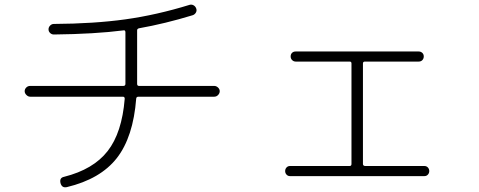

<svg xmlns="http://www.w3.org/2000/svg" viewBox="-20 -764 2040 817"><path d="M108.4 -352.5Q99.6 -352.5 92.3 -359.9Q85 -367.2 85 -376Q85 -384.8 91.8 -391.6Q98.6 -398.4 108.4 -398.4H504.9Q513.7 -398.4 513.7 -407.2V-426.8V-627Q513.7 -630.9 511.7 -633.3Q509.8 -635.7 505.9 -634.8Q383.8 -619.1 209 -617.2Q200.2 -617.2 193.4 -623.5Q186.5 -629.9 186.5 -639.2Q186.5 -648.4 193.4 -655.3Q200.2 -662.1 209 -662.1Q379.9 -663.1 513.2 -681.6Q646.5 -700.2 786.1 -743.2Q794.9 -746.1 803.2 -741.7Q811.5 -737.3 814.9 -728Q818.4 -718.8 813.5 -710.4Q808.6 -702.1 799.8 -699.2Q681.6 -663.1 571.3 -643.6Q563.5 -641.6 563.5 -634.8V-426.8V-407.2Q563.5 -398.4 571.3 -398.4H891.6Q900.4 -398.4 907.7 -391.6Q915 -384.8 915 -376Q915 -367.2 908.2 -359.9Q901.4 -352.5 891.6 -352.5H569.3Q560.5 -352.5 559.6 -344.7Q546.9 -180.7 477.1 -91.3Q407.2 -2 264.6 32.2Q243.2 37.1 237.3 14.6Q232.4 -7.8 252.9 -11.7Q377 -43 438 -121.1Q499 -199.2 510.7 -343.8Q510.7 -352.5 502.9 -352.5Z M1213.9 -14.6Q1205.1 -14.6 1199.2 -21Q1193.4 -27.3 1193.4 -36.1Q1193.4 -44.9 1199.2 -51.3Q1205.1 -57.6 1213.9 -57.6H1467.8Q1475.6 -57.6 1475.6 -66.4V-494.1Q1475.6 -502 1467.8 -502H1238.3Q1229.5 -502 1223.1 -508.3Q1216.8 -514.6 1216.8 -523.9Q1216.8 -533.2 1222.7 -539.1Q1228.5 -544.9 1238.3 -544.9H1761.7Q1770.5 -544.9 1776.9 -539.1Q1783.2 -533.2 1783.2 -523.9Q1783.2 -514.6 1777.3 -508.3Q1771.5 -502 1761.7 -502H1533.2Q1524.4 -502 1524.4 -494.1V-66.4Q1524.4 -58.6 1533.2 -57.6H1786.1Q1794.9 -57.6 1800.8 -51.3Q1806.6 -44.9 1806.6 -36.1Q1806.6 -27.3 1800.8 -21Q1794.9 -14.6 1786.1 -14.6Z"/></svg>

Font: Rounded-X Mgen+ 1m light
Style: Regular
Weight: 200
Designer: [Source Han Sans]
Ryoko NISHIZUKA  (kana & ideographs); Paul D. Hunt (Latin, Greek & Cyrillic); Wenlong ZHANG  (bopomofo
Version: Version 1.059.20150602